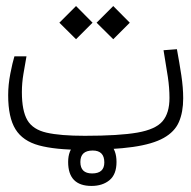

<svg xmlns="http://www.w3.org/2000/svg" viewBox="-20 -490 626 630"><path d="M248.5 1.5Q161.1 1.5 107.9 -12.9Q54.7 -27.3 30.8 -65.9Q6.8 -104.5 6.8 -177.7Q6.8 -211.9 13.9 -248.3Q21 -284.7 27.3 -305.2H66.9Q62 -277.3 56.9 -247.6Q51.8 -217.8 51.8 -187.5Q51.8 -126.5 69.8 -95.7Q87.9 -64.9 132.8 -54.7Q177.7 -44.4 258.3 -44.4Q370.6 -44.4 430.7 -54.9Q490.7 -65.4 513.4 -92.3Q536.1 -119.1 536.1 -168.5Q536.1 -201.2 530.8 -237.3Q525.4 -273.4 516.6 -325.2L560.5 -328.6Q568.8 -283.7 575 -242.9Q581.1 -202.1 581.1 -167.5Q581.1 -122.1 567.1 -89.8Q553.2 -57.6 517.1 -37.4Q481 -17.1 416 -7.8Q351.1 1.5 248.5 1.5ZM351.6 -361.3 296.9 -415.5 351.6 -470.2 405.8 -415.5ZM229.5 -361.3 174.8 -415.5 229.5 -470.2 283.7 -415.5ZM280.3 120.1Q203.6 120.1 203.6 41.5Q203.6 3.4 226.3 -16.8Q249 -37.1 284.2 -37.1Q319.3 -37.1 340.8 -17.3Q362.3 2.4 362.3 41.5Q362.3 82 339.4 101.1Q316.4 120.1 280.3 120.1ZM282.2 79.1Q322.3 79.1 322.3 43Q322.3 3.9 284.2 3.9Q243.7 3.9 243.7 41.5Q243.7 79.1 282.2 79.1Z"/></svg>

Font: Cascadia Code NF ExtraLight
Style: Regular
Weight: 200
Monospace: yes
Designer: Aaron Bell
Foundry: Saja Typeworks
Version: Version 2404.023; ttfautohint (v1.8.4)